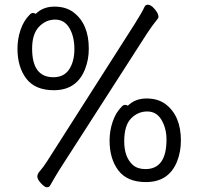

<svg xmlns="http://www.w3.org/2000/svg" viewBox="-20 -753 840 813"><path d="M596 -37Q685 -37 685 -162Q685 -209 664 -245Q643 -281 603.5 -281Q564 -281 535 -251.5Q506 -222 506 -154.5Q506 -87 543 -54Q563 -37 596 -37ZM521 -305Q552 -336 600.5 -336Q649 -336 681 -312Q746 -263 746 -158Q746 -111 730 -70Q695 18 598 18Q519 18 481.5 -31Q444 -80 444 -158Q444 -199 457 -237.5Q470 -276 495 -301Q502 -309 509.5 -309Q517 -309 521 -305ZM116 -547Q116 -426 206 -426Q251 -426 273 -459.5Q295 -493 295 -545.5Q295 -598 274 -634Q253 -670 213.5 -670Q174 -670 145 -639.5Q116 -609 116 -547ZM131 -694Q162 -725 210.5 -725Q259 -725 291 -701Q356 -652 356 -547Q356 -500 340 -460Q305 -371 208 -371Q129 -371 91.5 -420Q54 -469 54 -547Q54 -588 67 -626.5Q80 -665 105 -690Q112 -698 119.5 -698Q127 -698 131 -694ZM550 -651Q581 -700 592 -724Q596 -733 605.5 -733Q615 -733 626 -724Q651 -700 651 -681Q651 -679 649 -675Q623 -643 603 -612L229 -30Q210 1 192 33Q188 40 178.5 40Q169 40 153.5 23Q138 6 138 -5.5Q138 -17 150 -30Q162 -43 180 -71Z"/></svg>

Font: LXGW WenKai Lite
Style: Regular
Weight: 400
Designer: LXGW / Fontworks Inc.
Foundry: LXGW / Fontworks Inc.
Version: Version 1.511; March 25, 2025